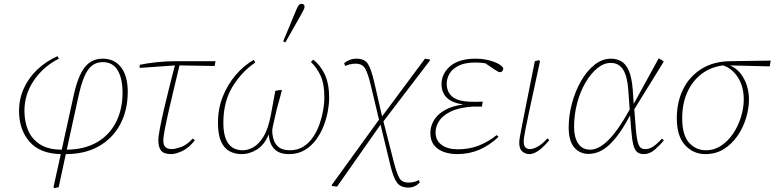

<svg xmlns="http://www.w3.org/2000/svg" viewBox="-20 -788 4026 998"><path d="M264 190 258 185 296 13Q188 11 133.5 -51.5Q79 -114 79 -211Q79 -274 104 -329Q129 -384 174.5 -427Q220 -470 279 -496L286 -483Q206 -443 156.5 -370.5Q107 -298 107 -212Q107 -154 127 -108.5Q147 -63 190 -36.5Q233 -10 301 -10L364 -297Q386 -395 421 -439Q456 -483 514 -483Q575 -483 609.5 -438Q644 -393 644 -311Q644 -215 605 -142Q566 -69 494 -28Q422 13 323 13V9L285 185ZM390 -297 327 -10Q419 -11 484 -48.5Q549 -86 583 -153Q617 -220 617 -306Q617 -379 592 -422Q567 -465 514 -465Q465 -465 437 -424Q409 -383 390 -297Z M706 -435V-451Q741 -459 793 -464.5Q845 -470 894 -470H1100L1096 -445L913 -448Q901 -397 886.5 -337Q872 -277 859 -220.5Q846 -164 837.5 -120.5Q829 -77 829 -57Q829 -33 840.5 -23Q852 -13 873 -13Q889 -13 920 -23.5Q951 -34 982 -68L993 -59Q962 -19 927.5 -3Q893 13 870 13Q831 13 817 -5.5Q803 -24 803 -58Q803 -79 811.5 -123Q820 -167 833 -223.5Q846 -280 861 -338.5Q876 -397 889 -448Z M1235 13Q1201 13 1173 -2Q1145 -17 1129 -52.5Q1113 -88 1113 -151Q1113 -223 1138 -286Q1163 -349 1205.5 -398.5Q1248 -448 1299 -477L1307 -463Q1237 -416 1189 -338Q1141 -260 1141 -150Q1141 -7 1242 -7Q1269 -7 1297.5 -23Q1326 -39 1350.5 -79.5Q1375 -120 1389 -196L1411 -316L1441 -321L1445 -317L1418 -218Q1407 -172 1401 -144Q1395 -116 1395 -111Q1395 -84 1403 -60Q1411 -36 1431 -21.5Q1451 -7 1487 -7Q1527 -7 1557 -26Q1587 -45 1608 -76.5Q1629 -108 1641.5 -144.5Q1654 -181 1660 -216.5Q1666 -252 1666 -280Q1666 -351 1647 -393Q1628 -435 1596 -466L1608 -478Q1645 -450 1668 -401.5Q1691 -353 1691 -278Q1691 -250 1684.5 -212.5Q1678 -175 1663 -135.5Q1648 -96 1623.5 -62.5Q1599 -29 1564 -8Q1529 13 1482 13Q1431 13 1405.5 -14Q1380 -41 1377 -90Q1355 -36 1316.5 -11.5Q1278 13 1235 13ZM1452 -574Q1469 -613 1485 -652Q1501 -691 1517 -730Q1525 -749 1531 -758.5Q1537 -768 1547 -768Q1563 -768 1563 -753Q1563 -747 1559 -738.5Q1555 -730 1544 -710Q1524 -674 1503.5 -638.5Q1483 -603 1463 -567Z M1706 179 1704 174 1950 -166 1907 -346Q1893 -405 1878.5 -431Q1864 -457 1828 -457Q1812 -457 1798.5 -453.5Q1785 -450 1774 -445L1769 -460Q1781 -470 1797.5 -476.5Q1814 -483 1833 -483Q1876 -483 1893 -455Q1910 -427 1925 -362L1966 -183L2189 -483L2214 -479L2215 -474L1973 -157L2028 58Q2042 112 2055.5 136.5Q2069 161 2103 161Q2134 161 2157 148L2162 161Q2136 187 2103 187Q2063 187 2044 162Q2025 137 2010 75L1958 -140L1732 182Z M2356 13Q2321 13 2289 2.5Q2257 -8 2237 -32.5Q2217 -57 2217 -98Q2217 -130 2234.5 -161Q2252 -192 2290 -214.5Q2328 -237 2388 -245Q2330 -253 2302.5 -280Q2275 -307 2275 -350Q2275 -405 2320 -444Q2365 -483 2453 -483Q2499 -483 2541 -469Q2583 -455 2596 -434Q2596 -426 2592 -419.5Q2588 -413 2578 -413Q2573 -413 2565.5 -417.5Q2558 -422 2547 -429L2503 -459Q2490 -461 2477 -462Q2464 -463 2451 -463Q2397 -463 2364 -446.5Q2331 -430 2316.5 -405Q2302 -380 2302 -353Q2302 -308 2333.5 -283.5Q2365 -259 2438 -259Q2447 -259 2464.5 -259Q2482 -259 2489 -260L2485 -233Q2482 -234 2471 -234Q2460 -234 2450 -234Q2440 -234 2437 -234Q2365 -229 2322.5 -208Q2280 -187 2262 -158.5Q2244 -130 2244 -100Q2244 -58 2275.5 -35Q2307 -12 2359 -12Q2421 -12 2470.5 -32Q2520 -52 2562 -86L2571 -76Q2522 -31 2470 -9Q2418 13 2356 13Z M2733 13Q2711 13 2695 -0.5Q2679 -14 2679 -45Q2679 -65 2688.5 -110.5Q2698 -156 2714 -240L2760 -470L2781 -475L2787 -470L2763 -359Q2742 -262 2729.5 -204Q2717 -146 2711.5 -116.5Q2706 -87 2704 -74.5Q2702 -62 2702 -56Q2702 -31 2711 -22Q2720 -13 2734 -13Q2751 -13 2773.5 -25Q2796 -37 2826 -69L2835 -59Q2804 -22 2778.5 -4.5Q2753 13 2733 13Z M2964 -127Q2964 -75 2985 -42.5Q3006 -10 3048 -10Q3093 -10 3144 -61.5Q3195 -113 3253 -219L3246 -318Q3241 -392 3218.5 -426.5Q3196 -461 3155 -461Q3119 -461 3085 -433.5Q3051 -406 3023.5 -359Q2996 -312 2980 -252Q2964 -192 2964 -127ZM3039 12Q2994 12 2965 -21.5Q2936 -55 2936 -125Q2936 -188 2953 -251Q2970 -314 3000 -366.5Q3030 -419 3070 -451Q3110 -483 3156 -483Q3185 -483 3209 -469.5Q3233 -456 3248.5 -421Q3264 -386 3269 -321L3274 -248L3404 -485L3429 -470V-466L3277 -220L3285 -118Q3290 -57 3300 -34.5Q3310 -12 3335 -13Q3357 -13 3378.5 -28.5Q3400 -44 3420 -67L3431 -59Q3411 -34 3384 -10.5Q3357 13 3327 13Q3305 13 3292 2.5Q3279 -8 3272 -35Q3265 -62 3261 -113L3255 -188Q3202 -88 3150 -38Q3098 12 3039 12Z M3646 13Q3584 13 3541 -33.5Q3498 -80 3498 -174Q3498 -257 3530.5 -323.5Q3563 -390 3625.5 -429.5Q3688 -469 3777 -470L3986 -473L3981 -443L3774 -448Q3821 -428 3847 -379Q3873 -330 3873 -270Q3873 -226 3858.5 -176.5Q3844 -127 3815 -84Q3786 -41 3744 -14Q3702 13 3646 13ZM3526 -173Q3526 -86 3561.5 -46.5Q3597 -7 3649 -7Q3693 -7 3729.5 -31.5Q3766 -56 3792 -95.5Q3818 -135 3832 -181.5Q3846 -228 3846 -271Q3846 -338 3816 -385Q3786 -432 3739 -448Q3674 -440 3626 -403Q3578 -366 3552 -307.5Q3526 -249 3526 -173Z"/></svg>

Font: Source Serif Pro ExtraLight
Style: Italic
Weight: 200
Italic angle: -12°
Designer: Frank Grießhammer
Foundry: Adobe Systems Incorporated
Version: Version 3.001;hotconv 1.0.111;makeotfexe 2.5.65597